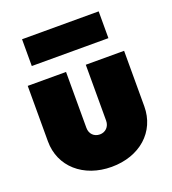

<svg xmlns="http://www.w3.org/2000/svg" viewBox="-133 -812 826 923"><g transform="rotate(-20 280.5 -350.0)"><path d="M281 12C425 12 527 -78 527 -208V-492H331V-206C331 -175 309 -154 281 -154C251 -154 230 -175 230 -206V-492H34V-208C34 -79 137 12 281 12ZM85 -575H477V-712H85Z"/></g></svg>

Font: MV Cash Black
Style: Regular
Weight: 900
Designer: Rodrigo Fuenzalida
Foundry: fragTYPE
Version: Version 1.100;Glyphs 3.1.2 (3151)